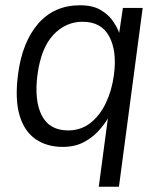

<svg xmlns="http://www.w3.org/2000/svg" viewBox="-20 -547 610 728"><path d="M431 161H354.5L389 -98Q376.5 -76.5 354 -51.2Q331.5 -26 297.8 -8Q264 10 217.5 10Q158 10 115.2 -19.2Q72.5 -48.5 54.2 -109.5Q36 -170.5 48.5 -266Q64.5 -388 125 -457.5Q185.5 -527 283.5 -527Q331 -527 361 -509.5Q391 -492 407.8 -467.5Q424.5 -443 432 -422.5L446 -517H521ZM238.5 -52.5Q286.5 -52.5 322.5 -80.5Q358.5 -108.5 381.2 -156Q404 -203.5 412 -263Q424 -353 394.2 -408.8Q364.5 -464.5 293 -464.5Q229 -464.5 182.2 -414.8Q135.5 -365 122 -263Q109.5 -165.5 138.5 -109Q167.5 -52.5 238.5 -52.5Z"/></svg>

Font: Public Sans Light
Style: Italic
Weight: 300
Italic angle: -8°
Designer: The Public Sans project authors (U.S. Web Design System). Libre Franklin designed by Pablo Impallari and Rodrigo Fuenzal
Version: Version 1.007; ttfautohint (v1.8.1) -l 8 -r 50 -G 200 -x 14 